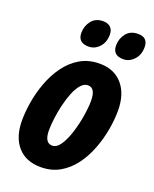

<svg xmlns="http://www.w3.org/2000/svg" viewBox="-143 -839 746 930"><g transform="rotate(20 230.0 -374.0)"><path d="M182 10Q105 10 62.5 -38.5Q20 -87 20 -173Q20 -216 28.5 -267.5Q37 -319 56 -370.5Q75 -422 105.5 -464.5Q136 -507 179.5 -533Q223 -559 281 -559Q356 -559 398.5 -509.5Q441 -460 441 -375Q441 -327 431.5 -274.5Q422 -222 402.5 -171.5Q383 -121 352.5 -80Q322 -39 279.5 -14.5Q237 10 182 10ZM199 -107Q222 -107 241 -135.5Q260 -164 273.5 -207Q287 -250 294.5 -295.5Q302 -341 302 -375Q302 -441 263 -441Q243 -441 226.5 -422Q210 -403 197.5 -372Q185 -341 176.5 -305Q168 -269 163.5 -234Q159 -199 159 -172Q159 -107 199 -107ZM379 -618Q324 -618 324 -669Q324 -704 345 -731Q366 -758 406 -758Q457 -758 457 -708Q457 -668 433.5 -643Q410 -618 379 -618ZM200 -618Q145 -618 145 -669Q145 -704 166 -731Q187 -758 227 -758Q250 -758 264 -745Q278 -732 278 -708Q278 -668 255 -643Q232 -618 200 -618Z"/></g></svg>

Font: Noto Sans ExtraCondensed ExtraBold
Style: Italic
Weight: 800
Width: 2
Italic angle: -12°
Designer: Monotype Design Team
Foundry: Monotype Imaging Inc.
Version: Version 2.013; ttfautohint (v1.8.4.7-5d5b)